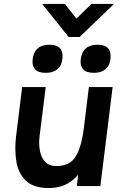

<svg xmlns="http://www.w3.org/2000/svg" viewBox="-20 -940 606 970"><path d="M327 -753 193 -920H308L366 -846L442 -920H556L382 -753ZM145 -641Q154 -714 230 -714Q304 -714 295 -641Q291 -608 269.5 -590Q248 -572 212 -572Q173 -572 157 -590Q141 -608 145 -641ZM388 -641Q397 -714 473 -714Q547 -714 538 -641Q534 -608 512.5 -590Q491 -572 455 -572Q416 -572 400 -590Q384 -608 388 -641ZM180 -252Q175 -211 182 -176.5Q189 -142 209 -121.5Q229 -101 264 -101Q333 -101 362.5 -149.5Q392 -198 404 -296L429 -500H549L487 0H368L375 -57Q348 -25 311.5 -7.5Q275 10 226 10Q150 10 111.5 -26.5Q73 -63 63 -122Q53 -181 61 -250L92 -500H211Z"/></svg>

Font: Haskoy Bold
Style: Italic
Weight: 700
Designer: Ertekin Erdin
Foundry: Ertekin Erdin
Version: Version 2.000; ttfautohint (v1.8.4.7-5d5b)